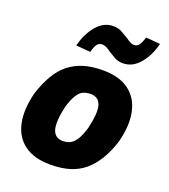

<svg xmlns="http://www.w3.org/2000/svg" viewBox="-138 -841 835 950"><g transform="rotate(20 280.0 -365.5)"><path d="M236 11Q151 11 99.5 -26.5Q48 -64 33.5 -133.5Q19 -203 43 -295Q61 -351 86 -393.5Q111 -436 144.5 -463Q178 -490 222 -503.5Q266 -517 323 -517Q409 -517 460 -479.5Q511 -442 526 -374Q541 -306 517 -213Q499 -156 473.5 -114Q448 -72 415 -44Q382 -16 338 -2.5Q294 11 236 11ZM255 -120Q277 -120 293.5 -128.5Q310 -137 324.5 -159.5Q339 -182 352 -226Q372 -313 359.5 -349.5Q347 -386 305 -386Q285 -386 267.5 -378.5Q250 -371 235.5 -348Q221 -325 208 -282Q189 -196 201 -158Q213 -120 255 -120ZM232 -581 156 -587Q173 -654 210 -697Q247 -740 297 -740Q323 -740 343 -728.5Q363 -717 380 -707Q392 -698 402.5 -692.5Q413 -687 423 -687Q441 -687 450.5 -702Q460 -717 468 -742L543 -736Q526 -669 489 -626Q452 -583 402 -583Q376 -583 357.5 -594Q339 -605 322 -615Q311 -624 299 -630Q287 -636 276 -636Q257 -636 247.5 -620.5Q238 -605 232 -581Z"/></g></svg>

Font: Nunito Sans 7pt Condensed Black
Style: Italic
Weight: 900
Width: 3
Italic angle: -9°
Designer: Vernon Adams
Foundry: Vernon Adams
Version: Version 3.101;gftools[0.9.27]